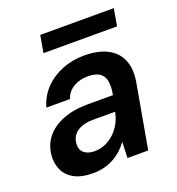

<svg xmlns="http://www.w3.org/2000/svg" viewBox="-128 -790 834 905"><g transform="rotate(-20 289.5 -337.0)"><path d="M187 12Q128 12 92 -8Q56 -28 41 -62Q26 -96 30 -136Q35 -187 65.5 -224Q96 -261 149 -281.5Q202 -302 274 -302H399Q407 -344 401.5 -371.5Q396 -399 375.5 -412.5Q355 -426 317 -426Q277 -426 246 -408Q215 -390 202 -354H84Q99 -407 135.5 -445Q172 -483 223.5 -503.5Q275 -524 334 -524Q405 -524 451 -500Q497 -476 515.5 -430.5Q534 -385 523 -321L466 0H362L365 -80Q351 -61 333 -44Q315 -27 292.5 -14.5Q270 -2 243.5 5Q217 12 187 12ZM229 -83Q257 -83 282 -94Q307 -105 327.5 -124Q348 -143 361.5 -168Q375 -193 381 -221L382 -225H273Q238 -225 213 -215.5Q188 -206 174.5 -188.5Q161 -171 159 -148Q156 -117 175 -100Q194 -83 229 -83ZM159 -600 174 -686H543L528 -600Z"/></g></svg>

Font: DM Sans 12pt SemiBold
Style: Italic
Weight: 600
Italic angle: -10°
Version: Version 4.004;gftools[0.9.30]